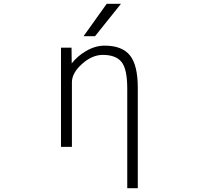

<svg xmlns="http://www.w3.org/2000/svg" viewBox="-20 -774 1040 1013"><path d="M543 -753.9H618.2L481.4 -583H420.9ZM532.2 -533.2Q624 -533.2 665.5 -481.9Q707 -430.7 707 -309.6V218.8H651.4V-305.7Q651.4 -410.2 621.1 -447.3Q590.8 -484.4 522.5 -484.4Q465.8 -484.4 412.6 -436.5Q359.4 -388.7 359.4 -339.8V1H301.8V-522.5H357.4L358.4 -439.5Q388.7 -478.5 432.6 -503.9Q481.4 -533.2 532.2 -533.2Z"/></svg>

Font: Gen Shin Gothic Monospace Light
Style: Regular
Weight: 300
Designer: [Source Han Sans]
Ryoko NISHIZUKA  (kana & ideographs); Paul D. Hunt (Latin, Greek & Cyrillic); Wenlong ZHANG  (bopomofo
Version: Version 1.002.20150607